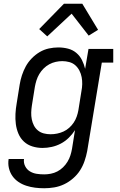

<svg xmlns="http://www.w3.org/2000/svg" viewBox="-20 -781 640 1024"><path d="M216 223Q191 223 167 220Q143 217 120 209.5Q97 202 78 189Q59 176 46 157.5Q33 139 27.5 115.5Q22 92 26 67H108Q105 87 114 105Q123 123 139.5 133Q156 143 175.5 146Q195 149 216 149Q233 149 251 145.5Q269 142 285.5 133.5Q302 125 316 111.5Q330 98 340 81.5Q350 65 355.5 47.5Q361 30 364 13L380 -87Q366 -65 346.5 -46Q327 -27 304 -15Q281 -3 256 2.5Q231 8 207 8Q179 8 153 0Q127 -8 108 -25.5Q89 -43 78.5 -67.5Q68 -92 64.5 -119Q61 -146 62.5 -174Q64 -202 69 -230L85 -330Q89 -355 97 -379.5Q105 -404 117.5 -427Q130 -450 149.5 -470Q169 -490 192 -503.5Q215 -517 240.5 -522.5Q266 -528 291 -528Q318 -528 343 -521.5Q368 -515 387 -499Q406 -483 417 -461Q428 -439 434 -414L452 -520H584V-447H523L445 25Q440 51 431 77.5Q422 104 407 127.5Q392 151 369.5 170.5Q347 190 321.5 202Q296 214 269 218.5Q242 223 216 223ZM250 -65Q267 -65 284.5 -68.5Q302 -72 318.5 -79.5Q335 -87 349 -99.5Q363 -112 373 -127Q383 -142 389 -159Q395 -176 398 -193L414 -293Q418 -313 418.5 -332Q419 -351 415.5 -369.5Q412 -388 403.5 -404.5Q395 -421 381.5 -433Q368 -445 349.5 -450Q331 -455 312 -455Q295 -455 277 -451Q259 -447 242.5 -438Q226 -429 212.5 -415.5Q199 -402 189.5 -386Q180 -370 174.5 -352.5Q169 -335 166 -318L150 -218Q147 -199 146.5 -180.5Q146 -162 149.5 -144.5Q153 -127 161 -111.5Q169 -96 182.5 -85Q196 -74 213.5 -69.5Q231 -65 250 -65ZM232 -587 189 -626 321 -761H419L503 -622L453 -591L362 -708Z"/></svg>

Font: Iosevka Plex Etoile
Style: Italic
Weight: 400
Italic angle: -9°
Designer: Belleve Invis
Foundry: Belleve Invis
Version: Version 25.1.1; ttfautohint (v1.8.4)